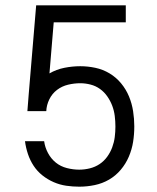

<svg xmlns="http://www.w3.org/2000/svg" viewBox="-20 -690 590 722"><path d="M278 12Q254 12 229.5 8.5Q205 5 182 -5Q159 -15 139.5 -30.5Q120 -46 106.5 -66.5Q93 -87 85 -111Q77 -135 74 -159H146Q149 -136 160.5 -114.5Q172 -93 190 -78.5Q208 -64 231.5 -58Q255 -52 278 -52Q298 -52 318 -57Q338 -62 354.5 -73Q371 -84 383 -100.5Q395 -117 402 -136Q409 -155 411.5 -174.5Q414 -194 414 -214Q414 -234 411.5 -254Q409 -274 402 -292.5Q395 -311 383.5 -327.5Q372 -344 356 -355.5Q340 -367 320.5 -372Q301 -377 282 -377Q259 -377 236 -371.5Q213 -366 194.5 -352Q176 -338 165.5 -316.5Q155 -295 154 -272H83L88 -336L116 -670H453V-606H182L166 -414Q192 -429 222 -435Q252 -441 282 -441Q310 -441 338.5 -435Q367 -429 392 -414Q417 -399 435.5 -376.5Q454 -354 465 -327.5Q476 -301 480.5 -272Q485 -243 485 -215Q485 -185 480.5 -156.5Q476 -128 464.5 -101Q453 -74 434 -51.5Q415 -29 390 -14.5Q365 0 336 6Q307 12 278 12Z"/></svg>

Font: Lode
Style: Regular
Weight: 400
Monospace: yes
Designer: Belleve Invis
Foundry: Belleve Invis
Version: Version 29.2.0; ttfautohint (v1.8.3)